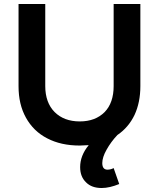

<svg xmlns="http://www.w3.org/2000/svg" viewBox="-20 -720 796 963"><path d="M684 -700H550V-288C550 -233 535 -189 505 -158C474 -127 433 -111 380 -111C327 -111 285 -127 254 -158C223 -189 207 -233 207 -288V-700H73V-288C73 -227 85 -175 110 -130C135 -85 170 -50 217 -26C263 -2 317 10 380 10C391 10 406 9 425 8C396 43 382 80 382 118C382 151 392 176 412 195C431 214 457 223 490 223C517 223 546 216 578 203L550 123C541 128 530 131 519 131C502 131 493 120 493 98C493 79 500 56 515 30C529 5 547 -20 569 -43C606 -68 635 -102 655 -144C674 -185 684 -233 684 -288Z"/></svg>

Font: Argentum Sans Medium
Style: Regular
Weight: 500
Designer: Julieta Ulanovsky
Foundry: Julieta Ulanovsky
Version: Version 5.001;January 29, 2019;FontCreator 11.5.0.2425 64-bi